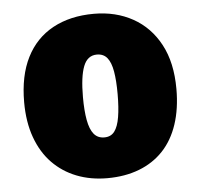

<svg xmlns="http://www.w3.org/2000/svg" viewBox="-45 -610 699 667"><g transform="rotate(-5 304.0 -276.5)"><path d="M569 -278Q569 -209 551 -155Q533 -101 498.5 -64.5Q464 -28 414.5 -9Q365 10 303 10Q245 10 196.5 -9Q148 -28 112.5 -64.5Q77 -101 57.5 -155Q38 -209 38 -278Q38 -370 70 -433.5Q102 -497 162.5 -530Q223 -563 306 -563Q382 -563 441.5 -530Q501 -497 535 -433.5Q569 -370 569 -278ZM243 -278Q243 -231 249 -198Q255 -165 268.5 -148.5Q282 -132 305 -132Q328 -132 340.5 -148.5Q353 -165 358.5 -198Q364 -231 364 -278Q364 -325 358.5 -357Q353 -389 340 -405Q327 -421 304 -421Q271 -421 257 -385Q243 -349 243 -278Z"/></g></svg>

Font: Noto Sans Display Black
Style: Regular
Weight: 900
Designer: Monotype Design Team
Foundry: Monotype Imaging Inc.
Version: Version 2.003